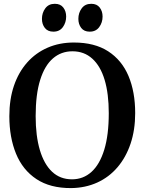

<svg xmlns="http://www.w3.org/2000/svg" viewBox="-20 -975 758 1007"><path d="M353 11.5Q243 12 171 -35.8Q99 -83.5 64 -169Q29 -254.5 29 -365.5Q29 -454.5 53.2 -525.5Q77.5 -596.5 122.5 -647.2Q167.5 -698 229.8 -725Q292 -752 367.5 -752Q476 -752 547.2 -706Q618.5 -660 653.8 -576.8Q689 -493.5 689 -381.5Q689 -293.5 664.8 -221.5Q640.5 -149.5 596 -97.5Q551.5 -45.5 489.8 -17.5Q428 10.5 353 11.5ZM357.5 -34.5Q416.5 -34.5 459.8 -73.5Q503 -112.5 526.8 -189.8Q550.5 -267 550.5 -381.5Q550.5 -483.5 528.8 -556Q507 -628.5 464.2 -667.2Q421.5 -706 360 -706Q301 -706 257.8 -668.8Q214.5 -631.5 190.8 -556Q167 -480.5 167 -366Q167 -262.5 189 -188.2Q211 -114 253.2 -74.2Q295.5 -34.5 357.5 -34.5ZM259.5 -809Q230.5 -809 215.2 -828.5Q200 -848 200 -876Q200 -907.5 217.5 -931.2Q235 -955 267 -955H268Q297 -955 312 -935.5Q327 -916 327 -888Q327 -857 309.8 -833Q292.5 -809 260.5 -809ZM450 -809Q421 -809 406 -828.5Q391 -848 391 -876Q391 -907.5 408.5 -931.2Q426 -955 458 -955H459Q488 -955 503 -935.5Q518 -916 518 -888Q518 -857 500.5 -833Q483 -809 451 -809Z"/></svg>

Font: Merriweather 60pt SemiBold
Style: Regular
Weight: 600
Version: Version 2.100